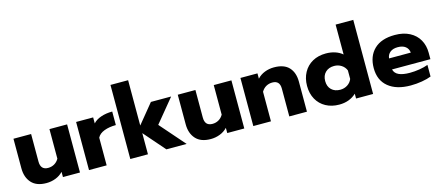

<svg xmlns="http://www.w3.org/2000/svg" viewBox="-51 -1287 4247 1850"><g transform="rotate(-15 2072.0 -362.0)"><path d="M40 -185V-480H216V-205Q216 -122 291 -122Q325 -122 353 -138Q381 -154 399 -185V-480H575V0H405V-52Q374 -19 330 -2Q286 15 238 15Q139 15 89.5 -40Q40 -95 40 -185Z M665 -480H835V-420Q863 -452 914 -469.5Q965 -487 1027 -487V-352Q961 -352 910.5 -333Q860 -314 841 -276V0H665Z M1077 -739H1253V-287L1411 -480H1613L1422 -248L1639 0H1437L1253 -211V0H1077Z M1679 -185V-480H1855V-205Q1855 -122 1930 -122Q1964 -122 1992 -138Q2020 -154 2038 -185V-480H2214V0H2044V-52Q2013 -19 1969 -2Q1925 15 1877 15Q1778 15 1728.5 -40Q1679 -95 1679 -185Z M2304 -480H2474V-427Q2505 -461 2549 -478Q2593 -495 2641 -495Q2742 -495 2790.5 -442.5Q2839 -390 2839 -300V0H2663V-277Q2663 -358 2589 -358Q2555 -358 2527 -342.5Q2499 -327 2480 -295V0H2304Z M2904 -239Q2904 -314 2936 -372.5Q2968 -431 3025.5 -463Q3083 -495 3159 -495Q3209 -495 3251 -481Q3293 -467 3323 -441V-739H3499V0H3329V-48Q3262 15 3159 15Q3084 15 3026 -16.5Q2968 -48 2936 -105.5Q2904 -163 2904 -239ZM3323 -197V-282Q3309 -317 3277 -337.5Q3245 -358 3205 -358Q3151 -358 3118 -326Q3085 -294 3085 -239Q3085 -184 3118 -152.5Q3151 -121 3205 -121Q3245 -121 3277 -141.5Q3309 -162 3323 -197Z M3569 -238Q3569 -357 3640.5 -426Q3712 -495 3847 -495Q3933 -495 3994.5 -462.5Q4056 -430 4087.5 -373.5Q4119 -317 4119 -246V-181H3736Q3746 -141 3786 -123Q3826 -105 3895 -105Q3942 -105 3991.5 -113Q4041 -121 4077 -135V-19Q4040 -4 3984.5 5.5Q3929 15 3871 15Q3730 15 3649.5 -51Q3569 -117 3569 -238ZM3953 -291Q3949 -330 3921 -352Q3893 -374 3844 -374Q3796 -374 3768 -351.5Q3740 -329 3736 -291Z"/></g></svg>

Font: Prompt
Style: Bold
Weight: 700
Designer: Katatrad Team
Foundry: CadsonDemak
Version: Version 1.000